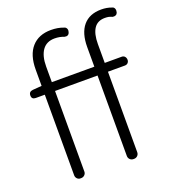

<svg xmlns="http://www.w3.org/2000/svg" viewBox="-145 -915 910 1023"><g transform="rotate(-20 310.0 -404.0)"><path d="M58 -484Q35 -484 35 -506Q35 -528 58 -530L109 -534V-626Q109 -709 148 -753Q187 -797 257 -797Q296 -797 327 -785Q337 -783 341.5 -774Q346 -765 342 -754V-753Q336 -733 313 -738Q289 -748 260 -748Q214 -748 190.5 -715Q167 -682 167 -622V-534H408V-645Q408 -724 443.5 -766Q479 -808 546 -808Q562 -808 576.5 -805.5Q591 -803 604 -798Q614 -796 618 -787Q622 -778 619 -767V-765Q613 -747 591 -750Q580 -755 571 -757Q562 -759 549 -759Q507 -759 487 -728.5Q467 -698 467 -641V-534H563Q574 -534 580.5 -526.5Q587 -519 587 -508Q587 -498 580.5 -491Q574 -484 563 -484H467V-28Q467 -16 459 -8Q451 0 439 0H436Q424 0 416 -8Q408 -16 408 -28V-484H167V-27Q167 -16 159 -8Q151 0 139 0H135Q124 0 116.5 -8Q109 -16 109 -27V-484Z"/></g></svg>

Font: Chiron GoRound TC L
Style: Regular
Weight: 300
Designer: Ryoko NISHIZUKA 西塚涼子 (kana, bopomofo & ideographs); Paul D. Hunt (Latin, Greek & Cyrillic); Sandoll Communications 산돌커뮤니
Foundry: Adobe
Version: Version 1.000;hotconv 1.1.1;makeotfexe 2.6.0